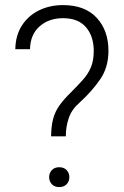

<svg xmlns="http://www.w3.org/2000/svg" viewBox="-20 -741 495 765"><path d="M242.2 -197.8H183.6Q184.1 -239.3 191.9 -268.1Q199.7 -296.9 217.3 -321.5Q234.9 -346.2 264.6 -375Q290.5 -400.9 310.5 -423.3Q330.6 -445.8 342 -472.4Q353.5 -499 353.5 -538.1Q353.5 -596.2 322.8 -632.3Q292 -668.5 231 -668.5Q174.3 -668.5 137.5 -635.7Q100.6 -603 99.6 -544.9H41Q42 -600.6 67.6 -639.9Q93.3 -679.2 136 -700Q178.7 -720.7 231 -720.7Q318.4 -720.7 365.2 -670.2Q412.1 -619.6 412.1 -538.6Q412.1 -473.6 380.1 -426.3Q348.1 -378.9 297.4 -332.5Q266.1 -305.7 254.2 -271.2Q242.2 -236.8 242.2 -197.8ZM175.8 -34.7Q175.8 -51.8 186.5 -63.2Q197.3 -74.7 215.8 -74.7Q234.9 -74.7 245.6 -63.2Q256.3 -51.8 256.3 -34.7Q256.3 -18.6 245.6 -7.1Q234.9 4.4 215.8 4.4Q197.3 4.4 186.5 -7.1Q175.8 -18.6 175.8 -34.7Z"/></svg>

Font: Vazirmatn RD UI ExtraLight
Style: Regular
Weight: 200
Designer: Saber Rastikerdar
Foundry: Saber Rastikerdar
Version: Version 33.003